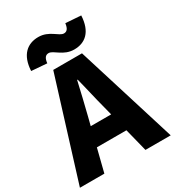

<svg xmlns="http://www.w3.org/2000/svg" viewBox="-234 -1107 1128 1238"><g transform="rotate(-30 330.0 -488.0)"><path d="M441 -966C436 -925 421 -913 401 -913C365 -913 326 -976 245 -976C164 -976 102 -927 96 -809L211 -800C215 -840 230 -853 251 -853C287 -853 326 -790 407 -790C488 -790 549 -838 555 -958ZM251 -309 267 -372C286 -446 306 -533 324 -611H328C348 -535 367 -446 387 -372L403 -309ZM480 0H668L437 -744H223L-8 0H174L217 -171H437Z"/></g></svg>

Font: Noto Sans CJK JP Black
Style: Regular
Weight: 900
Designer: Ryoko NISHIZUKA (kana & ideographs); Paul D. Hunt (Latin, Greek & Cyrillic); Wenlong ZHANG (bopomofo); Sandoll Communica
Foundry: Adobe Systems Incorporated
Version: Version 1.004;PS 1.004;hotconv 1.0.82;makeotf.lib2.5.63406